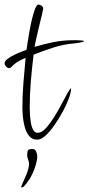

<svg xmlns="http://www.w3.org/2000/svg" viewBox="-26 -628 388 840"><path d="M104 25Q107 24 110 24Q113 24 115 24Q125 24 128.5 29Q132 34 135 43Q136 47 136.5 50Q137 53 137 57Q137 61 136.5 65.5Q136 70 135 75Q131 95 123.5 114.5Q116 134 105 153Q102 157 95.5 166.5Q89 176 82 184Q75 192 69 192H67Q66 188 73.5 172Q81 156 90 134.5Q99 113 101 93V89Q101 80 98 73Q95 63 94 60.5Q93 58 93 50Q93 43 94.5 34.5Q96 26 104 25ZM137 -17Q115 -17 102 -32.5Q89 -48 82.5 -71.5Q76 -95 74 -118.5Q72 -142 72 -157Q72 -211 76.5 -266Q81 -321 86 -375Q69 -368 53.5 -359Q38 -350 25 -336Q23 -334 20.5 -332Q18 -330 14 -330Q7 -330 0.5 -337Q-6 -344 -6 -351Q-6 -360 6 -369.5Q18 -379 35.5 -387.5Q53 -396 68.5 -402Q84 -408 90 -410Q91 -418 94.5 -440.5Q98 -463 103 -491.5Q108 -520 114.5 -546.5Q121 -573 128 -590.5Q135 -608 142 -608Q149 -608 156 -603Q163 -598 163 -591Q163 -588 158 -566Q153 -544 145.5 -514.5Q138 -485 132.5 -459Q127 -433 125 -423Q169 -436 209.5 -444Q250 -452 295 -452Q299 -452 310 -452Q321 -452 331.5 -451Q342 -450 342 -447Q332 -443 320.5 -441Q309 -439 298 -438Q250 -434 207.5 -420Q165 -406 121 -389Q114 -332 109 -273.5Q104 -215 104 -158Q104 -147 105 -128.5Q106 -110 109 -91.5Q112 -73 119 -60Q126 -47 139 -47Q156 -47 174 -66.5Q192 -86 210 -114.5Q228 -143 243 -172Q258 -201 269.5 -221Q281 -241 285 -242V-239Q285 -224 275 -197Q265 -170 248.5 -139.5Q232 -109 212.5 -81Q193 -53 173.5 -35Q154 -17 137 -17Z"/></svg>

Font: Licorice
Style: Regular
Weight: 400
Designer: Robert E. Leuschke
Foundry: Robert E. Leuschke
Version: Version 1.010; ttfautohint (v1.8.3)